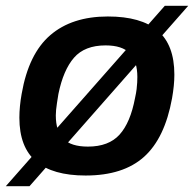

<svg xmlns="http://www.w3.org/2000/svg" viewBox="-36 -595 671 664"><path d="M260 12Q146 12 88.5 -37Q31 -86 31 -188Q31 -207 33 -228Q35 -249 39 -271Q63 -409 138 -473.5Q213 -538 337 -538Q452 -538 509.5 -489Q567 -440 567 -337Q567 -318 565 -298Q563 -278 559 -255Q534 -117 462 -52.5Q390 12 260 12ZM268 -88Q340 -88 377.5 -129.5Q415 -171 431 -256Q435 -274 436.5 -287Q438 -300 438.5 -310Q439 -320 439 -329Q439 -383 413 -410.5Q387 -438 329 -438Q257 -438 220 -395.5Q183 -353 166 -270Q163 -252 161 -238.5Q159 -225 158 -215Q157 -205 157 -196Q157 -141 183.5 -114.5Q210 -88 268 -88ZM-16 49 534 -575H615L66 49Z"/></svg>

Font: Archivo Variable SemiBold
Style: Italic
Weight: 600
Italic angle: -10°
Designer: Hector Gatti
Foundry: Omnibus-Type
Version: Version 2.001